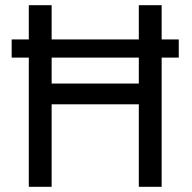

<svg xmlns="http://www.w3.org/2000/svg" viewBox="-20 -720 740 740"><path d="M91 0V-700H179V-398H515V-700H603V0H515V-318H179V0ZM25 -498V-568H669V-498Z"/></svg>

Font: Inclusive Sans
Style: Regular
Weight: 400
Designer: Olivia King
Foundry: Olivia King
Version: Version 2.004